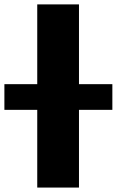

<svg xmlns="http://www.w3.org/2000/svg" viewBox="-138 -845 526 865"><path d="M-118.2 -350.1V-465.8H29.8V-825.2H217.8V-465.8H368.2V-350.1H217.8V0H29.8V-350.1Z"/></svg>

Font: Hussar Preview
Style: Bold
Weight: 700
Foundry: Cannot Into Space Fonts, PlusOne Fonts
Version: Version 2.29RC2 "Millennial"